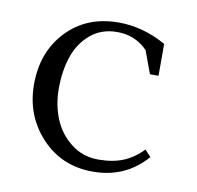

<svg xmlns="http://www.w3.org/2000/svg" viewBox="-59 -513 598 582"><g transform="rotate(10 239.5 -222.5)"><path d="M41 -223.1Q41 -323.2 102.3 -387.7Q163.6 -452.1 262.2 -452.1Q336.9 -452.1 408.2 -412.1V-314H381.8L356 -383.8Q318.4 -422.9 262.2 -422.9Q214.4 -422.9 180.9 -395Q147.5 -367.2 132.3 -323Q117.2 -278.8 117.2 -223.1Q117.2 -173.3 134.8 -130.6Q152.3 -87.9 188.5 -60.1Q224.6 -32.2 272 -32.2Q316.4 -32.2 348.6 -45.4Q380.9 -58.6 408.2 -86.9L426.8 -66.9Q362.3 6.8 262.2 6.8Q166 6.8 103.5 -60.3Q41 -127.4 41 -223.1Z"/></g></svg>

Font: Dihjauti
Style: Regular
Weight: 400
Designer: T. Christopher White
Version: Version 3.0.0